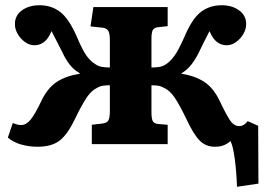

<svg xmlns="http://www.w3.org/2000/svg" viewBox="-20 -551 1015 734"><path d="M886 163Q884 106 877.5 56.5Q871 7 861 -12Q852 -3 837.5 3.5Q823 10 801 10Q766 10 742.5 -14.5Q719 -39 692 -97Q668 -147 649 -176Q630 -205 607 -215Q595 -222 583.5 -223.5Q572 -225 559 -225V-122Q559 -99 563.5 -89Q568 -79 584 -77L621 -74V0H331V-74L373 -79Q389 -81 394.5 -91Q400 -101 400 -127V-225Q386 -225 374.5 -223.5Q363 -222 351 -215Q329 -205 310 -176Q291 -147 267 -97Q239 -38 208.5 -14Q178 10 123 10Q91 10 61 1.5Q31 -7 10 -25L29 -81Q46 -73 61 -73Q80 -73 97 -93.5Q114 -114 139 -167Q163 -216 198 -238.5Q233 -261 285 -269V-271Q262 -284 246.5 -304Q231 -324 219 -350Q206 -375 196.5 -394Q187 -413 177 -432Q165 -403 148.5 -390.5Q132 -378 112 -378Q93 -378 76 -390Q59 -402 48 -420.5Q37 -439 37 -459Q37 -492 64 -511.5Q91 -531 131 -531Q177 -531 210.5 -505Q244 -479 274 -410Q296 -358 311.5 -337Q327 -316 344 -306Q355 -298 369 -295.5Q383 -293 400 -293V-397Q400 -423 394 -433Q388 -443 373 -445L326 -450L337 -524H621V-451L584 -447Q568 -445 563.5 -435Q559 -425 559 -403V-293Q575 -293 588.5 -295Q602 -297 614 -305Q630 -315 646 -336.5Q662 -358 685 -410Q714 -479 747.5 -505Q781 -531 828 -531Q867 -531 894 -511.5Q921 -492 921 -459Q921 -439 910 -420.5Q899 -402 882 -390Q865 -378 847 -378Q826 -378 809.5 -390.5Q793 -403 781 -432Q771 -413 761.5 -394Q752 -375 740 -350Q727 -324 711.5 -304Q696 -284 674 -271V-269Q725 -261 760 -238.5Q795 -216 819 -167Q844 -114 859 -91.5Q874 -69 894 -69Q905 -69 913 -74.5Q921 -80 927 -88L967 -70L968 151Z"/></svg>

Font: Literata 7pt
Style: Bold
Weight: 700
Designer: Latin by Veronika Burian and Jose Scaglione. Greek by Irene Vlachou. Cyrillic by Vera Evstafieva.
Foundry: TypeTogether
Version: Version 3.002